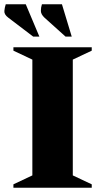

<svg xmlns="http://www.w3.org/2000/svg" viewBox="-33 -882 481 902"><path d="M30 0V-16L119 -58V-602L30 -644V-660H398V-644L309 -602V-58L398 -16V0ZM123 -710 6 -799Q-14 -814 -12.5 -830.5Q-11 -847 -6 -862H88L152 -710ZM275 -710 176 -799Q159 -815 159 -831Q159 -847 164 -862H258L304 -710Z"/></svg>

Font: Spectral SC ExtraBold
Style: Regular
Weight: 800
Designer: Jean-Baptiste Levee
Foundry: Production Type
Version: Version 2.001